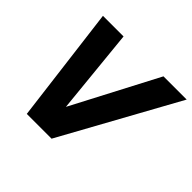

<svg xmlns="http://www.w3.org/2000/svg" viewBox="-158 -854 1041 1041"><g transform="rotate(45 362.0 -334.0)"><path d="M166 0 82 -668H240L289 -177L546 -668H724L356 0Z"/></g></svg>

Font: Atkinson Hyperlegible
Style: Bold Italic
Weight: 700
Italic angle: -12°
Designer: Elliott Scott, Megan Eiswerth, Linus Boman, Theodore Petrosky
Foundry: Braille Institute
Version: Version 1.006; ttfautohint (v1.8.3)